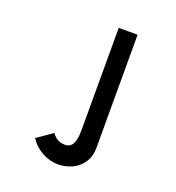

<svg xmlns="http://www.w3.org/2000/svg" viewBox="-133 -816 866 946"><g transform="rotate(20 300.0 -343.0)"><path d="M276 -78.5Q302 -78.5 315 -100.8Q328 -123 328 -173V-710.5H427V-119Q427 -71.5 404.8 -39.2Q382.5 -7 348 8.5Q313.5 24 276 24Q232 24 190.8 1Q149.5 -22 126.5 -59.5L207.5 -115.5Q232 -78.5 276 -78.5Z"/></g></svg>

Font: JuliaMono SemiBold
Style: Regular
Weight: 600
Monospace: yes
Designer: cormullion
Foundry: corm
Version: Version 0.055; ttfautohint (v1.8.4)